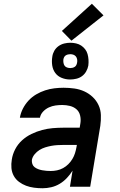

<svg xmlns="http://www.w3.org/2000/svg" viewBox="-20 -996 640 1024"><path d="M207 8Q184 8 161.5 5Q139 2 119 -5.5Q99 -13 81.5 -26Q64 -39 53.5 -58Q43 -77 41 -99.5Q39 -122 43 -145Q47 -173 61 -200Q75 -227 97.5 -247.5Q120 -268 148 -281.5Q176 -295 204 -302.5Q232 -310 261 -312.5Q290 -315 318 -315H405L409 -340Q412 -361 407 -381Q402 -401 387.5 -413.5Q373 -426 353 -431Q333 -436 312 -436Q294 -436 276 -433.5Q258 -431 240.5 -423Q223 -415 209.5 -400.5Q196 -386 193 -368H86Q90 -393 102 -416.5Q114 -440 132 -459.5Q150 -479 173 -492.5Q196 -506 220.5 -514Q245 -522 270 -525Q295 -528 319 -528Q348 -528 376.5 -524Q405 -520 430 -508.5Q455 -497 474.5 -478.5Q494 -460 505.5 -435.5Q517 -411 518 -382.5Q519 -354 515 -325L461 0H353L367 -86Q354 -65 336.5 -46.5Q319 -28 298 -15.5Q277 -3 253.5 2.5Q230 8 207 8ZM251 -84Q267 -84 284 -87.5Q301 -91 316.5 -99.5Q332 -108 344.5 -120.5Q357 -133 366 -148Q375 -163 380 -179Q385 -195 388 -212L390 -223H318Q302 -223 285.5 -222Q269 -221 253 -218Q237 -215 221 -210Q205 -205 190.5 -196Q176 -187 164.5 -173Q153 -159 150 -143Q149 -132 152.5 -121.5Q156 -111 164.5 -104.5Q173 -98 183.5 -94Q194 -90 205 -88Q216 -86 227.5 -85Q239 -84 251 -84ZM354 -572Q331 -572 309.5 -580.5Q288 -589 275 -606.5Q262 -624 258.5 -647Q255 -670 259 -694Q261 -710 269.5 -725Q278 -740 292 -750Q306 -760 322.5 -764Q339 -768 355 -768Q370 -768 385.5 -764.5Q401 -761 413 -753Q425 -745 434 -733.5Q443 -722 447 -707.5Q451 -693 452 -677.5Q453 -662 451 -646Q448 -630 439.5 -615Q431 -600 417.5 -590Q404 -580 387 -576Q370 -572 354 -572ZM355 -633Q361 -633 367 -634.5Q373 -636 378.5 -639.5Q384 -643 387 -649Q390 -655 391 -661Q393 -670 391.5 -679Q390 -688 385 -694.5Q380 -701 372 -704Q364 -707 355 -707Q349 -707 342.5 -705.5Q336 -704 330.5 -700.5Q325 -697 322 -691Q319 -685 318 -679Q317 -670 318.5 -661Q320 -652 324.5 -645.5Q329 -639 337.5 -636Q346 -633 355 -633ZM361 -779 310 -831 470 -976 532 -914Z"/></svg>

Font: Iosevka Aile Semibold Oblique
Style: Regular
Weight: 600
Italic angle: -9°
Designer: Belleve Invis
Foundry: Belleve Invis
Version: Version 31.1.0; ttfautohint (v1.8.4)